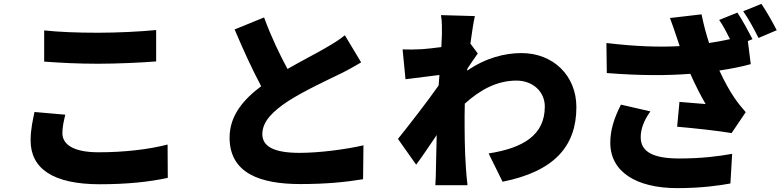

<svg xmlns="http://www.w3.org/2000/svg" viewBox="-20 -898 4040 991"><path d="M208 -741V-580C291 -574 379 -569 486 -569C583 -569 715 -575 786 -581V-743C707 -735 585 -729 485 -729C377 -729 283 -733 208 -741ZM317 -306 158 -320C151 -284 138 -234 138 -173C138 -29 252 53 495 53C634 53 750 41 846 20L845 -152C749 -127 622 -112 489 -112C354 -112 302 -155 302 -211C302 -243 309 -272 317 -306Z M1343 -808 1191 -746C1235 -642 1282 -539 1328 -453C1236 -384 1165 -301 1165 -188C1165 -3 1324 52 1530 52C1663 52 1763 42 1854 27L1856 -148C1761 -126 1625 -109 1526 -109C1398 -109 1334 -140 1334 -206C1334 -272 1390 -325 1467 -376C1555 -432 1673 -486 1732 -515C1773 -535 1809 -555 1844 -576L1760 -716C1731 -692 1699 -673 1656 -648C1613 -623 1537 -584 1464 -542C1424 -616 1380 -707 1343 -808Z M2261 -722 2258 -655C2220 -650 2184 -646 2157 -644C2115 -642 2090 -642 2058 -643L2073 -489L2248 -511L2244 -457C2184 -371 2090 -251 2034 -181L2128 -48C2156 -85 2196 -145 2234 -201L2230 -25C2230 -9 2229 32 2227 58H2393C2390 33 2386 -10 2385 -28C2378 -124 2378 -222 2378 -298L2379 -363C2459 -435 2545 -482 2646 -482C2728 -482 2792 -427 2792 -348C2792 -201 2681 -134 2502 -106L2574 40C2839 -13 2955 -142 2955 -345C2955 -509 2834 -624 2672 -624C2586 -624 2488 -600 2391 -533L2392 -543C2410 -569 2433 -605 2446 -622L2408 -673C2416 -733 2424 -784 2431 -815L2256 -820C2262 -786 2261 -754 2261 -722Z M3910 -878 3816 -840C3843 -802 3875 -743 3895 -702L3989 -742C3972 -776 3936 -840 3910 -878ZM3337 -323 3185 -358C3148 -285 3130 -225 3130 -161C3130 -12 3263 73 3476 73C3603 73 3696 59 3750 49L3759 -104C3688 -91 3599 -80 3486 -80C3355 -80 3287 -112 3287 -190C3287 -231 3303 -276 3337 -323ZM3110 -676 3112 -521C3289 -507 3426 -508 3543 -517C3569 -459 3597 -404 3622 -361C3594 -363 3532 -368 3487 -372L3475 -244C3566 -236 3695 -222 3756 -211L3829 -319C3809 -342 3789 -366 3770 -394C3750 -423 3720 -475 3693 -534C3753 -543 3809 -554 3855 -567L3840 -686L3864 -696C3846 -731 3811 -796 3786 -833L3692 -795C3711 -768 3731 -730 3748 -696C3714 -688 3678 -682 3640 -676C3625 -721 3612 -770 3601 -824L3438 -805C3452 -768 3465 -729 3473 -705L3488 -660C3384 -654 3261 -658 3110 -676Z"/></svg>

Font: Noto Sans KR Black
Style: Regular
Weight: 900
Designer: Ryoko NISHIZUKA 西塚涼子 (kana, bopomofo & ideographs); Paul D. Hunt (Latin, Greek & Cyrillic); Sandoll Communications 산돌커뮤니
Foundry: Adobe
Version: Version 2.004;hotconv 1.0.118;makeotfexe 2.5.65603